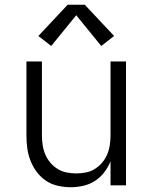

<svg xmlns="http://www.w3.org/2000/svg" viewBox="-20 -778 640 806"><path d="M277 8Q250 8 223 2Q196 -4 173.5 -19Q151 -34 134.5 -56Q118 -78 108 -103.5Q98 -129 94.5 -156Q91 -183 91 -210V-520H156V-210Q156 -190 159 -169.5Q162 -149 170 -130Q178 -111 191 -95.5Q204 -80 221.5 -69Q239 -58 259.5 -54Q280 -50 300 -50Q320 -50 340.5 -54Q361 -58 378.5 -69Q396 -80 409 -95.5Q422 -111 430 -130Q438 -149 441 -169.5Q444 -190 444 -210V-520H509V0H444V-101Q434 -76 417.5 -54.5Q401 -33 378.5 -18.5Q356 -4 329.5 2Q303 8 277 8ZM405 -585 300 -714 195 -585 141 -627 264 -758H336L459 -627Z"/></svg>

Font: Iosevka Custom Light Extended
Style: Regular
Weight: 300
Width: 7
Monospace: yes
Designer: Belleve Invis
Foundry: Belleve Invis
Version: Version 11.2.4; ttfautohint (v1.8.4)